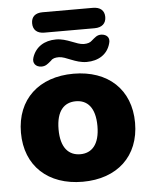

<svg xmlns="http://www.w3.org/2000/svg" viewBox="-56 -852 714 910"><g transform="rotate(-5 301.0 -397.5)"><path d="M420 -709C455 -709 475 -727 475 -758C475 -789 455 -806 420 -806H181C146 -806 127 -789 127 -758C127 -727 146 -709 181 -709ZM152 -550C174 -549 185 -561 201 -574C209 -584 222 -587 239 -587C273 -587 315 -553 369 -553C425 -553 468 -580 482 -630C491 -657 476 -674 450 -676C428 -677 418 -665 401 -651C393 -643 380 -639 363 -639C328 -639 286 -672 233 -672C177 -672 135 -645 119 -596C110 -569 127 -551 152 -550ZM301 11C465 11 572 -87 572 -246C572 -405 465 -503 301 -503C137 -503 29 -405 29 -246C29 -87 137 11 301 11ZM301 -120C246 -120 208 -158 208 -246C208 -335 246 -372 301 -372C355 -372 393 -335 393 -246C393 -158 355 -120 301 -120Z"/></g></svg>

Font: Nunito Black
Style: Regular
Weight: 900
Designer: Vernon Adams
Foundry: Vernon Adams
Version: Version 3.602